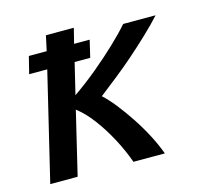

<svg xmlns="http://www.w3.org/2000/svg" viewBox="-87 -648 757 738"><g transform="rotate(-15 292.0 -278.5)"><path d="M25 0 128 -429H56L73 -497H144L157 -557H268L253 -497H315L299 -429H237L207 -305Q255 -338 302 -377Q349 -416 389 -454Q429 -492 455 -522H584Q556 -491 520.5 -457.5Q485 -424 448 -391.5Q411 -359 373.5 -329.5Q336 -300 304 -275Q326 -255 351 -223.5Q376 -192 401.5 -153.5Q427 -115 447.5 -75.5Q468 -36 481 0H356Q339 -48 313.5 -96Q288 -144 257.5 -185Q227 -226 194 -251L134 0Z"/></g></svg>

Font: Ubuntu Sans Mono Medium
Style: Italic
Weight: 500
Italic angle: -13.5°
Monospace: yes
Designer: Dalton Maag Ltd
Foundry: Dalton Maag Ltd
Version: Version 1.006